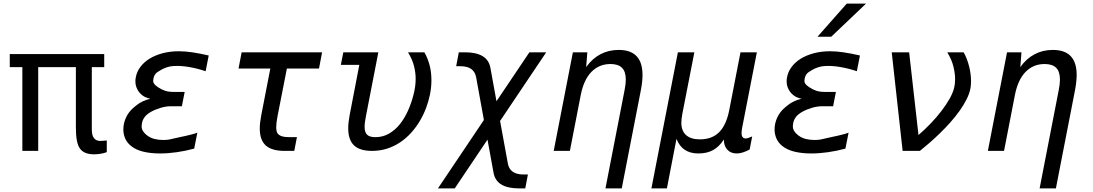

<svg xmlns="http://www.w3.org/2000/svg" viewBox="-20 -837 6061 1065"><path d="M501.5 19Q445.8 19 423.3 -13.2Q412.1 -28.8 406.5 -57.1Q400.9 -85.4 400.9 -130.9V-464.8H191.9V0H104V-464.8H34.2V-537.1H558.1V-464.8H489.3V-121.1Q489.3 -104 491.9 -91.6Q494.6 -79.1 501.5 -70.8Q507.3 -63 516.1 -59.1Q524.9 -55.2 538.1 -55.2Q546.9 -55.2 558.1 -56.6Q563 -57.1 565.2 -57.4Q567.4 -57.6 568.4 -57.6Q569.3 -57.6 570.1 -57.6Q570.8 -57.6 572.3 -58.1V6.8Q556.6 13.2 537.1 16.1Q518.6 19 501.5 19Z M867.7 14.2Q814.5 14.2 773.2 3.9Q731.9 -6.3 705.1 -28.8Q683.1 -47.4 673.6 -70.8Q664.1 -94.2 664.1 -119.1Q664.1 -136.2 668 -153.1Q671.9 -169.9 679.2 -185.5Q686.5 -201.2 696.8 -214.6Q707 -228 719.2 -238.3L736.8 -252.9Q769.5 -279.3 814 -289.1Q807.1 -290.5 798.8 -293.2Q790.5 -295.9 784.7 -298.8Q776.9 -302.7 767.3 -310.1Q757.8 -317.4 749.8 -328.4Q741.7 -339.4 736.3 -353.8Q731 -368.2 731 -386.2Q731 -391.1 731.4 -396Q731.9 -400.9 732.9 -406.2Q738.3 -438.5 758.5 -465.6Q778.8 -492.7 810.3 -512Q841.8 -531.2 883.1 -542Q924.3 -552.7 971.7 -552.7Q1005.9 -552.7 1045.9 -546.9Q1085.9 -541 1137.7 -529.3L1120.6 -441.9Q1097.7 -449.7 1074.5 -455.6Q1051.3 -461.4 1029.8 -465.1Q1008.3 -468.8 989.5 -470.2Q970.7 -471.7 957 -471.2L941.9 -470.7Q923.3 -469.7 904.5 -463.4Q885.7 -457 872.1 -448.7L850.6 -435.1Q842.3 -428.2 837.9 -420.4Q833.5 -412.6 831.1 -400.9Q829.6 -394 829.6 -388.2Q829.6 -379.9 835 -372.1Q840.3 -364.3 856 -353.5Q874.5 -340.8 894.5 -334Q914.6 -327.1 942.4 -327.1H1004.4L988.8 -247.6H927.2Q900.4 -247.6 870.8 -238.8Q841.3 -230 817.9 -216.8Q794.4 -203.6 783 -188.5Q771.5 -173.3 768.1 -156.7Q767.1 -153.8 766.4 -147.7Q765.6 -141.6 765.6 -135.7Q765.6 -109.9 793.9 -87.4Q795.9 -86.4 797.4 -85Q798.8 -83.5 800.8 -82.5Q816.4 -71.3 838.6 -65.9Q860.8 -60.5 887.2 -60.5Q897 -60.5 903.8 -61.3Q910.6 -62 918.5 -63L981 -77.1L988.3 -78.6Q998 -80.6 1010.3 -83.3Q1022.5 -85.9 1034.7 -89.1Q1046.9 -92.3 1057.4 -95.2Q1067.9 -98.1 1074.7 -101.1L1057.1 -12.7Q1008.8 0.5 960.4 7.3Q912.1 14.2 867.7 14.2Z M1558.6 0Q1487.8 0 1454.3 -30Q1420.9 -60.1 1420.9 -124Q1420.9 -140.6 1423.1 -158.9Q1425.3 -177.2 1429.2 -198.2L1479.5 -457H1303.2L1320.3 -546.9H1766.6L1749.5 -457H1571.3L1519.5 -192.9Q1512.2 -155.3 1512.2 -131.8Q1512.2 -110.4 1518.1 -99.6Q1531.2 -76.2 1584 -76.2H1627L1612.3 0H1558.6Z M2043 0Q1976.1 0 1943.8 -30.5Q1911.6 -61 1911.6 -125.5Q1911.6 -141.6 1913.6 -159.7Q1915.5 -177.7 1919.4 -198.2L1973.1 -477.1H1870.6L1884.3 -546.9H2078.6L2009.8 -192.9Q2006.3 -175.3 2004.4 -160.6Q2002.4 -146 2002.4 -134.3Q2002.4 -103 2016.4 -89.6Q2030.3 -76.2 2062.5 -76.2Q2103.5 -76.2 2137.5 -95.7Q2171.4 -115.2 2197.8 -147.9Q2224.1 -180.7 2243.2 -223.4Q2262.2 -266.1 2273.9 -312.5Q2279.3 -333.5 2282.5 -355.2Q2285.6 -377 2285.6 -400.4Q2285.6 -434.6 2276.4 -470.9Q2267.1 -507.3 2243.2 -546.9H2334Q2351.6 -516.6 2362.3 -478Q2373 -439.5 2373 -392.1Q2373 -373 2371.1 -353Q2369.1 -333 2364.7 -311.5Q2357.4 -275.4 2343.5 -238.3Q2329.6 -201.2 2309.1 -166.5Q2288.6 -131.8 2261.5 -101.6Q2234.4 -71.3 2201.2 -48.6Q2168 -25.9 2128.2 -12.9Q2088.4 0 2043 0Z M2664.1 -171.4 2621.1 -408.2Q2609.9 -469.7 2534.2 -469.7H2510.3L2524.9 -546.9H2559.1Q2684.6 -546.9 2700.2 -460.9L2733.9 -275.4L2916.5 -546.9H3009.8L2753.9 -166L2796.9 69.3Q2807.6 130.9 2884.3 130.9H2908.2L2893.6 208H2859.4Q2733.4 208 2717.8 122.1L2684.1 -62.5L2502.4 208H2409.2Z M3444.8 -338.9Q3447.8 -354.5 3449.5 -368.4Q3451.2 -382.3 3451.2 -395Q3451.2 -440.4 3429.9 -461.2Q3408.7 -481.9 3366.2 -481.9Q3303.2 -481.9 3260.5 -438.2Q3217.8 -394.5 3201.2 -309.1L3141.1 0H3051.3L3157.7 -546.9H3237.8L3231.4 -464.8Q3265.1 -512.2 3310.5 -536.1Q3356 -560.1 3412.1 -560.1Q3543.9 -560.1 3543.9 -421.4Q3543.9 -384.8 3535.2 -338.9L3428.7 208H3338.4Z M3740.2 -546.9H3831.5L3765.1 -207Q3759.3 -176.8 3759.3 -155.8Q3759.3 -111.3 3785.6 -87.6Q3812 -64 3862.3 -64Q3929.7 -64 3969.5 -104.2Q4009.3 -144.5 4025.4 -228L4087.4 -546.9H4178.2L4096.2 -126Q4094.7 -117.2 4094 -110.8Q4093.3 -104.5 4093.3 -99.1Q4093.3 -68.8 4117.2 -68.8Q4120.6 -68.8 4129.4 -71.3Q4136.2 -73.2 4152.3 -80.1L4138.2 -7.8Q4118.7 2.9 4100.6 8.5Q4082.5 14.2 4066.4 14.2Q4033.7 14.2 4014.4 -6.6Q3995.1 -27.3 3995.1 -63Q3968.8 -22.9 3935.3 -4.4Q3901.9 14.2 3853.5 14.2Q3763.7 14.2 3732.4 -66.9L3679.2 208H3593.3Z M4676.8 -816.9H4783.7L4590.8 -633.3H4514.6ZM4480 14.2Q4426.8 14.2 4385.5 3.9Q4344.2 -6.3 4317.4 -28.8Q4295.4 -47.4 4285.9 -70.8Q4276.4 -94.2 4276.4 -119.1Q4276.4 -136.2 4280.3 -153.1Q4284.2 -169.9 4291.5 -185.5Q4298.8 -201.2 4309.1 -214.6Q4319.3 -228 4331.5 -238.3L4349.1 -252.9Q4381.8 -279.3 4426.3 -289.1Q4419.4 -290.5 4411.1 -293.2Q4402.8 -295.9 4397 -298.8Q4389.2 -302.7 4379.6 -310.1Q4370.1 -317.4 4362.1 -328.4Q4354 -339.4 4348.6 -353.8Q4343.3 -368.2 4343.3 -386.2Q4343.3 -391.1 4343.8 -396Q4344.2 -400.9 4345.2 -406.2Q4350.6 -438.5 4370.8 -465.6Q4391.1 -492.7 4422.6 -512Q4454.1 -531.2 4495.4 -542Q4536.6 -552.7 4584 -552.7Q4618.2 -552.7 4658.2 -546.9Q4698.2 -541 4750 -529.3L4732.9 -441.9Q4710 -449.7 4686.8 -455.6Q4663.6 -461.4 4642.1 -465.1Q4620.6 -468.8 4601.8 -470.2Q4583 -471.7 4569.3 -471.2L4554.2 -470.7Q4535.6 -469.7 4516.8 -463.4Q4498 -457 4484.4 -448.7L4462.9 -435.1Q4454.6 -428.2 4450.2 -420.4Q4445.8 -412.6 4443.4 -400.9Q4441.9 -394 4441.9 -388.2Q4441.9 -379.9 4447.3 -372.1Q4452.6 -364.3 4468.3 -353.5Q4486.8 -340.8 4506.8 -334Q4526.9 -327.1 4554.7 -327.1H4616.7L4601.1 -247.6H4539.6Q4512.7 -247.6 4483.2 -238.8Q4453.6 -230 4430.2 -216.8Q4406.7 -203.6 4395.3 -188.5Q4383.8 -173.3 4380.4 -156.7Q4379.4 -153.8 4378.7 -147.7Q4377.9 -141.6 4377.9 -135.7Q4377.9 -109.9 4406.2 -87.4Q4408.2 -86.4 4409.7 -85Q4411.1 -83.5 4413.1 -82.5Q4428.7 -71.3 4450.9 -65.9Q4473.1 -60.5 4499.5 -60.5Q4509.3 -60.5 4516.1 -61.3Q4522.9 -62 4530.8 -63L4593.3 -77.1L4600.6 -78.6Q4610.4 -80.6 4622.6 -83.3Q4634.8 -85.9 4647 -89.1Q4659.2 -92.3 4669.7 -95.2Q4680.2 -98.1 4687 -101.1L4669.4 -12.7Q4621.1 0.5 4572.8 7.3Q4524.4 14.2 4480 14.2Z M4926.3 -546.9H5022.9L5074.7 -87.9Q5109.9 -118.2 5142.8 -152.6Q5175.8 -187 5202.4 -221.9Q5229 -256.8 5247.6 -289.8Q5266.1 -322.8 5272.5 -350.1Q5274.9 -358.4 5276.4 -370.8Q5277.8 -383.3 5277.8 -398.9Q5277.8 -428.7 5268.8 -466.8Q5259.8 -504.9 5234.4 -546.9H5325.2Q5335 -529.8 5342.5 -510Q5350.1 -490.2 5355.5 -469.2Q5360.8 -448.2 5363.5 -427Q5366.2 -405.8 5366.2 -386.2Q5366.2 -365.7 5363.3 -349.1Q5357.9 -318.8 5341.8 -286.6Q5325.7 -254.4 5302.5 -221.9Q5279.3 -189.5 5251 -157.7Q5222.7 -126 5193.1 -97.4Q5163.6 -68.8 5135 -43.9Q5106.4 -19 5082.5 0H4986.8Z M5853 -338.9Q5856 -354.5 5857.7 -368.4Q5859.4 -382.3 5859.4 -395Q5859.4 -440.4 5838.1 -461.2Q5816.9 -481.9 5774.4 -481.9Q5711.4 -481.9 5668.7 -438.2Q5626 -394.5 5609.4 -309.1L5549.3 0H5459.5L5565.9 -546.9H5646L5639.6 -464.8Q5673.3 -512.2 5718.8 -536.1Q5764.2 -560.1 5820.3 -560.1Q5952.1 -560.1 5952.1 -421.4Q5952.1 -384.8 5943.4 -338.9L5836.9 208H5746.6Z"/></svg>

Font: Hack
Style: Italic
Weight: 400
Italic angle: -11°
Monospace: yes
Designer: Christopher Simpkins
Foundry: Christopher Simpkins
Version: Version 2.019; ttfautohint (v1.4.1) -l 4 -r 80 -G 350 -x 0 -